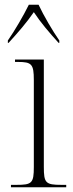

<svg xmlns="http://www.w3.org/2000/svg" viewBox="-20 -786 306 806"><path d="M13 -616V-606H16C57 -651 91 -690 122 -735C151 -691 186 -650 226 -606H229V-616C201 -656 163 -721 142 -766H101C79 -721 41 -656 13 -616ZM26 0H258V-10H238C171 -10 164 -18 164 -86V-536H43V-526H55C113 -526 122 -517 122 -450V-85C122 -17 114 -10 49 -10H26Z"/></svg>

Font: Noto Serif Display SemiCondensed ExtraLight
Style: Regular
Weight: 200
Width: 4
Designer: Monotype Design Team
Foundry: Monotype Imaging Inc.
Version: Version 2.009